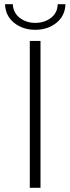

<svg xmlns="http://www.w3.org/2000/svg" viewBox="-20 -895 335 915"><path d="M122 0V-700H173V0ZM148 -753Q89 -753 47.5 -786Q6 -819 4 -875H41Q43 -834 74 -810Q105 -786 148 -786Q192 -786 223 -810Q254 -834 255 -875H292Q290 -819 248.5 -786Q207 -753 148 -753Z"/></svg>

Font: Modern
Style: Regular
Weight: 300
Designer: Julieta Ulanovsky
Foundry: Julieta Ulanovsky
Version: Version 8.000